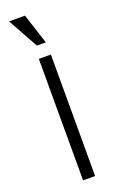

<svg xmlns="http://www.w3.org/2000/svg" viewBox="-168 -923 596 966"><g transform="rotate(-20 130.0 -439.5)"><path d="M159.2 -716.8H111.3L21.5 -878.9H106.4ZM162.1 0H97.7V-650.4H162.1Z"/></g></svg>

Font: Lohit Devanagari
Style: Regular
Weight: 400
Version: 2.95.4